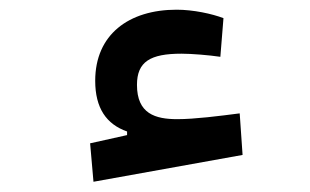

<svg xmlns="http://www.w3.org/2000/svg" viewBox="-20 -357 626 388"><path d="M168.9 10.3 470.2 -43.9 464.4 -127.9C423.3 -122.6 373.5 -116.2 338.4 -116.2C293.9 -116.2 256.8 -127 256.8 -185.5C256.8 -232.4 283.7 -248.5 346.7 -248.5C367.2 -248.5 402.3 -245.6 425.3 -242.2L431.6 -320.3C408.7 -329.1 370.6 -337.4 336.9 -337.4C240.2 -337.4 172.4 -287.1 172.4 -193.8C172.4 -138.7 194.8 -106 236.8 -91.3V-84L162.1 -67.4Z"/></svg>

Font: Cascadia Code PL
Style: Regular
Weight: 400
Monospace: yes
Designer: Aaron Bell
Foundry: Saja Typeworks
Version: Version 2404.023